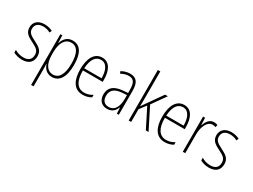

<svg xmlns="http://www.w3.org/2000/svg" viewBox="-63 -1514 3300 2502"><g transform="rotate(30 1586.5 -263.0)"><path d="M323 -130C323 -220 264 -249 191 -287C120 -323 80 -346 80 -407C80 -471 125 -505 195 -505C233 -505 274 -495 302 -477L318 -510C285 -528 243 -539 196 -539C97 -539 43 -484 43 -407C43 -323 99 -292 175 -254C244 -219 285 -196 285 -130C285 -64 248 -25 168 -25C120 -25 73 -40 37 -63V-22C66 -6 112 10 168 10C271 10 323 -44 323 -130Z M621 -539C535 -539 493 -481 472 -416H470L466 -529H437V234H474V-16C474 -48 473 -79 472 -102H475C493 -45 536 10 618 10C725 10 792 -82 792 -270C792 -450 732 -539 621 -539ZM617 -505C710 -505 754 -422 754 -269C754 -95 696 -24 614 -24C529 -24 474 -103 474 -239V-284C475 -417 525 -505 617 -505Z M1065 -539C947 -539 889 -427 889 -263C889 -98 949 10 1081 10C1130 10 1170 -2 1207 -23V-61C1163 -35 1127 -24 1083 -24C979 -24 926 -110 927 -267H1225V-300C1225 -428 1180 -539 1065 -539ZM1065 -505C1152 -505 1189 -415 1189 -300H928C935 -437 986 -505 1065 -505Z M1484 -539C1439 -539 1393 -526 1354 -503L1368 -472C1410 -496 1448 -505 1482 -505C1553 -505 1584 -466 1584 -353V-307L1511 -301C1385 -291 1314 -238 1314 -133C1314 -54 1356 10 1446 10C1528 10 1565 -38 1585 -92H1587L1592 0H1621V-357C1621 -486 1579 -539 1484 -539ZM1514 -271 1585 -276V-218C1584 -101 1544 -22 1452 -22C1389 -22 1353 -62 1353 -133C1353 -219 1407 -262 1514 -271Z M1807 -370V-760H1770V0H1807V-191L1882 -290L2028 0H2069L1907 -321L2054 -529H2012L1846 -293C1832 -272 1822 -257 1806 -235H1805C1807 -281 1807 -322 1807 -370Z M2299 -539C2181 -539 2123 -427 2123 -263C2123 -98 2183 10 2315 10C2364 10 2404 -2 2441 -23V-61C2397 -35 2361 -24 2317 -24C2213 -24 2160 -110 2161 -267H2459V-300C2459 -428 2414 -539 2299 -539ZM2299 -505C2386 -505 2423 -415 2423 -300H2162C2169 -437 2220 -505 2299 -505Z M2746 -538C2677 -538 2640 -477 2622 -420H2619L2614 -529H2584V0H2621V-283C2621 -393 2665 -500 2745 -500C2763 -500 2780 -496 2793 -491L2801 -527C2784 -535 2765 -538 2746 -538Z M3135 -130C3135 -220 3076 -249 3003 -287C2932 -323 2892 -346 2892 -407C2892 -471 2937 -505 3007 -505C3045 -505 3086 -495 3114 -477L3130 -510C3097 -528 3055 -539 3008 -539C2909 -539 2855 -484 2855 -407C2855 -323 2911 -292 2987 -254C3056 -219 3097 -196 3097 -130C3097 -64 3060 -25 2980 -25C2932 -25 2885 -40 2849 -63V-22C2878 -6 2924 10 2980 10C3083 10 3135 -44 3135 -130Z"/></g></svg>

Font: Noto Sans Arabic UI Cn XLt
Style: Regular
Weight: 200
Width: 3
Designer: Monotype Design Team, Nadine Chahine and Nizar Qandah
Foundry: Monotype Imaging Inc.
Version: Version 2.010